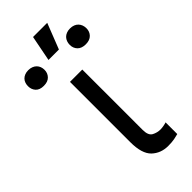

<svg xmlns="http://www.w3.org/2000/svg" viewBox="-348 -871 924 924"><g transform="rotate(-45 114.0 -408.5)"><path d="M73.9 -134.9V-545.5H157.7V-134.9Q157.7 -96.6 177.9 -85.9Q197.8 -75.3 220.2 -75.3Q225.5 -75.3 231.5 -76Q237.6 -76.7 243.4 -77.8Q249.3 -78.8 254.1 -80.1Q258.9 -81.3 261.4 -82.4V-2.8Q250.7 0.4 233.3 3.7Q215.9 7.1 190.3 7.1Q140.6 7.1 107.2 -24.5Q73.9 -56.5 73.9 -134.9ZM198.9 -671.9Q198.9 -683.6 202.6 -693.7Q206.3 -703.8 213.4 -711.3Q220.5 -718.8 231.2 -723Q241.8 -727.3 255.7 -727.3Q269.5 -727.3 280.2 -723Q290.8 -718.8 297.9 -711.3Q305 -703.8 308.8 -693.7Q312.5 -683.6 312.5 -671.9Q312.5 -649.5 297.9 -634.4Q283.4 -619.3 255.7 -619.3Q228 -619.3 213.4 -634.4Q198.9 -649.5 198.9 -671.9ZM-83.8 -673.3Q-83.8 -684.7 -80.4 -694.4Q-77.1 -704.2 -70.1 -711.5Q-63.2 -718.8 -52.7 -723Q-42.3 -727.3 -28.4 -727.3Q-14.6 -727.3 -3.9 -723Q6.7 -718.8 13.8 -711.5Q21 -704.2 24.7 -694.4Q28.4 -684.7 28.4 -673.3Q28.4 -650.9 13.8 -635.8Q-0.7 -620.7 -28.4 -620.7Q-56.1 -620.7 -70 -635.8Q-83.8 -650.9 -83.8 -673.3ZM100.9 -823.9H197.4L146.3 -693.2H75.3Z"/></g></svg>

Font: Inter P
Style: Regular
Weight: 400
Designer: Rasmus Andersson
Foundry: rsms
Version: Version 3.018;git-588b23468